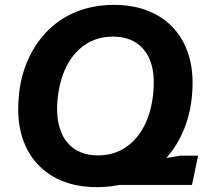

<svg xmlns="http://www.w3.org/2000/svg" viewBox="-20 -758 883 787"><path d="M367 -62 720 -120H792L767 0H356ZM378 9Q298 9 237 -15.5Q176 -40 134.5 -84.5Q93 -129 72.5 -191Q52 -253 55 -329Q58 -422 88 -497Q118 -572 170 -626.5Q222 -681 292.5 -709.5Q363 -738 447 -738Q526 -738 587 -713.5Q648 -689 689.5 -644.5Q731 -600 751.5 -538Q772 -476 769 -400Q766 -308 736 -232.5Q706 -157 654.5 -102.5Q603 -48 532.5 -19.5Q462 9 378 9ZM381 -121Q449 -121 499.5 -157Q550 -193 578.5 -257Q607 -321 610 -406Q612 -456 601 -493.5Q590 -531 568 -556.5Q546 -582 514.5 -595Q483 -608 444 -608Q376 -608 325.5 -572.5Q275 -537 246.5 -473Q218 -409 214 -323Q213 -273 224 -235.5Q235 -198 257 -172.5Q279 -147 310.5 -134Q342 -121 381 -121Z"/></svg>

Font: Mona Sans ExtraLight
Style: Bold Italic
Weight: 700
Italic angle: -11.6951°
Version: Version 2.000